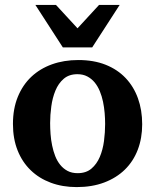

<svg xmlns="http://www.w3.org/2000/svg" viewBox="-20 -742 624 774"><path d="M403.8 -242.2Q403.8 -263.2 401.9 -286.4Q399.9 -309.6 395.3 -332Q390.6 -354.5 382.3 -374.5Q374 -394.5 361.6 -409.7Q349.1 -424.8 332 -433.8Q314.9 -442.9 292 -442.9Q258.3 -442.9 236.8 -424.3Q215.3 -405.8 203.4 -376.7Q191.4 -347.7 186.8 -313Q182.1 -278.3 182.1 -246.1Q182.1 -224.6 183.8 -201.2Q185.5 -177.7 190.2 -155.3Q194.8 -132.8 202.6 -112.8Q210.4 -92.8 222.9 -77.4Q235.4 -62 252.4 -53Q269.5 -43.9 293 -43.9Q327.1 -43.9 348.6 -62.3Q370.1 -80.6 382.3 -109.4Q394.5 -138.2 399.2 -173.3Q403.8 -208.5 403.8 -242.2ZM553.2 -241.2Q553.2 -185.1 535.4 -138.4Q517.6 -91.8 483.4 -58.3Q449.2 -24.9 400.1 -6.3Q351.1 12.2 289.1 12.2Q231.9 12.2 184.8 -5.4Q137.7 -22.9 103.8 -55.7Q69.8 -88.4 51 -135.5Q32.2 -182.6 32.2 -242.2Q32.2 -303.7 51.8 -351.6Q71.3 -399.4 106.2 -432.4Q141.1 -465.3 189.5 -482.7Q237.8 -500 295.9 -500Q357.9 -500 405.8 -481Q453.6 -461.9 486.3 -427.5Q519 -393.1 536.1 -345.7Q553.2 -298.3 553.2 -241.2ZM351.6 -550.8H233.4L122.6 -722.2H205.6L292.5 -627.9L379.4 -722.2H462.4Z"/></svg>

Font: Charis SIL Viet
Style: Bold
Weight: 700
Foundry: SIL International
Version: Version 5.000